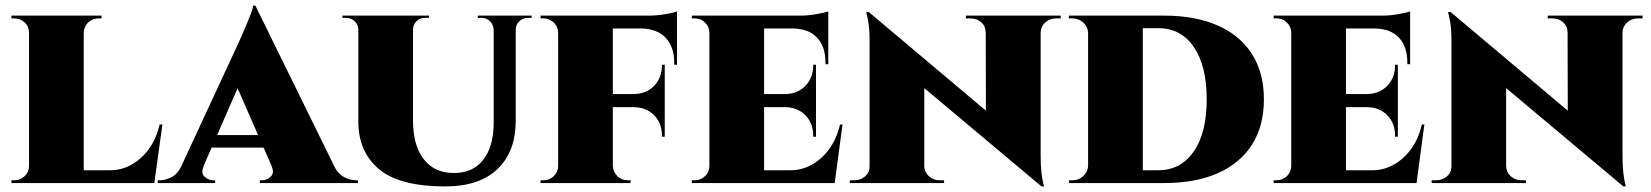

<svg xmlns="http://www.w3.org/2000/svg" viewBox="-20 -656 5917 688"><path d="M280 -600V0H84V-600ZM490 -46 531 0H278V-46ZM562 -210 533 0H347L376 -46Q415 -46 450.5 -65.5Q486 -85 513 -121.5Q540 -158 552 -210ZM87 -62 86 0H21V-10Q21 -10 26 -10Q31 -10 32 -10Q53 -10 68.5 -25Q84 -40 84 -62ZM278 -538V-600H344V-590Q343 -590 338 -590Q333 -590 333 -590Q311 -590 296 -575.5Q281 -561 280 -538ZM87 -538H84Q84 -561 68.5 -575.5Q53 -590 32 -590Q31 -590 26 -590Q21 -590 21 -590V-600H87Z M895 -636 1205 -5H978L809 -391ZM710 -61Q699 -36 713 -23Q727 -10 744 -10H751V0H545V-10Q545 -10 549 -10Q553 -10 553 -10Q573 -10 595 -21.5Q617 -33 630 -61ZM895 -636 894 -483 684 -3H603L835 -503Q839 -513 847 -530.5Q855 -548 863.5 -568.5Q872 -589 879 -607Q886 -625 887 -636ZM962 -172V-127H713V-172ZM953 -61H1177Q1191 -33 1213 -21.5Q1235 -10 1255 -10Q1255 -10 1259 -10Q1263 -10 1263 -10V0H911V-10H919Q936 -10 950 -23Q964 -36 953 -61Z M1460 -600V-223Q1460 -135 1498.5 -85.5Q1537 -36 1606 -36Q1674 -36 1711 -82.5Q1748 -129 1749 -212V-600H1828V-223Q1828 -113 1763 -50.5Q1698 12 1575 12Q1412 12 1338 -50Q1264 -112 1264 -221V-600ZM1266 -600V-549H1264Q1264 -568 1251 -580Q1238 -592 1220 -592Q1220 -592 1213.5 -592Q1207 -592 1207 -592V-600ZM1517 -600V-592Q1517 -592 1510 -592Q1503 -592 1503 -592Q1485 -592 1472.5 -580Q1460 -568 1460 -549H1458V-600ZM1751 -600V-549H1749Q1748 -568 1735.5 -580Q1723 -592 1705 -592Q1705 -592 1698.5 -592Q1692 -592 1692 -592V-600ZM1885 -600V-592Q1885 -592 1878.5 -592Q1872 -592 1872 -592Q1854 -592 1841 -580Q1828 -568 1828 -549H1826V-600Z M2176 -600V0H1980V-600ZM2362 -319V-272H2174V-319ZM2406 -600V-554H2174V-600ZM2362 -274V-166H2352V-170Q2352 -214 2324.5 -242.5Q2297 -271 2252 -272V-274ZM2362 -424V-317H2252V-319Q2297 -320 2324.5 -349Q2352 -378 2352 -422V-424ZM2406 -557V-424H2396V-430Q2396 -488 2365.5 -520.5Q2335 -553 2277 -554V-557ZM2406 -615V-591L2307 -600Q2325 -600 2345 -602.5Q2365 -605 2382 -608.5Q2399 -612 2406 -615ZM1983 -62 1982 0H1917V-10Q1917 -10 1922 -10Q1927 -10 1928 -10Q1949 -10 1964.5 -25Q1980 -40 1980 -62ZM1983 -537H1980Q1980 -560 1964.5 -575Q1949 -590 1928 -590Q1927 -590 1922 -590Q1917 -590 1917 -590V-600H1982ZM2174 -62H2176Q2177 -40 2192 -25Q2207 -10 2229 -10Q2229 -10 2234 -10Q2239 -10 2240 -10L2239 0H2175Z M2718 -600V0H2522V-600ZM2929 -46 2969 0H2716V-46ZM2904 -319V-272H2716V-319ZM2948 -600V-554H2716V-600ZM2999 -210 2971 0H2785L2814 -46Q2853 -46 2888.5 -65.5Q2924 -85 2951 -121.5Q2978 -158 2990 -210ZM2904 -274V-166H2894V-170Q2894 -214 2866.5 -242.5Q2839 -271 2795 -272V-274ZM2904 -424V-317H2795V-319Q2839 -320 2866.5 -349Q2894 -378 2894 -422V-424ZM2948 -556V-426H2938V-431Q2938 -489 2908 -521Q2878 -553 2821 -554V-556ZM2948 -615V-591L2849 -600Q2876 -600 2906.5 -605.5Q2937 -611 2948 -615ZM2525 -62 2524 0H2459V-10Q2459 -10 2464 -10Q2469 -10 2470 -10Q2491 -10 2506.5 -25Q2522 -40 2522 -62ZM2525 -537H2522Q2522 -560 2506.5 -575Q2491 -590 2470 -590Q2469 -590 2464 -590Q2459 -590 2459 -590V-600H2524Z M3093 -613 3701 -101 3712 12 3104 -498ZM3099 -60V0H3025V-10Q3025 -10 3033 -10Q3041 -10 3041 -10Q3064 -10 3080 -24Q3096 -38 3096 -60ZM3292 -60Q3293 -38 3309 -24Q3325 -10 3347 -10Q3347 -10 3355 -10Q3363 -10 3363 -10V0H3290V-60ZM3093 -613 3292 -402V0H3096V-507Q3096 -558 3090 -585.5Q3084 -613 3084 -613ZM3709 -600V-97Q3709 -61 3712 -36.5Q3715 -12 3718 0Q3721 12 3721 12H3712L3513 -216L3512 -600ZM3707 -540V-600H3781V-590Q3781 -590 3772.5 -590Q3764 -590 3764 -590Q3742 -590 3726 -576Q3710 -562 3709 -540ZM3512 -540Q3512 -562 3496.5 -576Q3481 -590 3458 -590Q3458 -590 3449.5 -590Q3441 -590 3441 -590V-600H3515V-540Z M4151 -600Q4264 -600 4344 -564.5Q4424 -529 4466.5 -462Q4509 -395 4509 -300Q4509 -205 4466.5 -138Q4424 -71 4344 -35.5Q4264 0 4151 0H3923L3921 -46Q4002 -46 4047.5 -46Q4093 -46 4112 -46Q4131 -46 4131 -46Q4211 -46 4257.5 -113Q4304 -180 4304 -300Q4304 -420 4258 -487.5Q4212 -555 4131 -555Q4131 -555 4111.5 -555Q4092 -555 4044 -555Q3996 -555 3912 -555V-600ZM4075 -600V0H3879V-600ZM3882 -64V0H3811V-10Q3811 -10 3816.5 -10Q3822 -10 3823 -10Q3846 -10 3862.5 -26Q3879 -42 3879 -64ZM3881 -538H3879Q3878 -561 3861.5 -575.5Q3845 -590 3822 -590Q3822 -590 3816.5 -590Q3811 -590 3810 -590V-600H3881Z M4803 -600V0H4607V-600ZM5014 -46 5054 0H4801V-46ZM4989 -319V-272H4801V-319ZM5033 -600V-554H4801V-600ZM5084 -210 5056 0H4870L4899 -46Q4938 -46 4973.5 -65.5Q5009 -85 5036 -121.5Q5063 -158 5075 -210ZM4989 -274V-166H4979V-170Q4979 -214 4951.5 -242.5Q4924 -271 4880 -272V-274ZM4989 -424V-317H4880V-319Q4924 -320 4951.5 -349Q4979 -378 4979 -422V-424ZM5033 -556V-426H5023V-431Q5023 -489 4993 -521Q4963 -553 4906 -554V-556ZM5033 -615V-591L4934 -600Q4961 -600 4991.5 -605.5Q5022 -611 5033 -615ZM4610 -62 4609 0H4544V-10Q4544 -10 4549 -10Q4554 -10 4555 -10Q4576 -10 4591.5 -25Q4607 -40 4607 -62ZM4610 -537H4607Q4607 -560 4591.5 -575Q4576 -590 4555 -590Q4554 -590 4549 -590Q4544 -590 4544 -590V-600H4609Z M5178 -613 5786 -101 5797 12 5189 -498ZM5184 -60V0H5110V-10Q5110 -10 5118 -10Q5126 -10 5126 -10Q5149 -10 5165 -24Q5181 -38 5181 -60ZM5377 -60Q5378 -38 5394 -24Q5410 -10 5432 -10Q5432 -10 5440 -10Q5448 -10 5448 -10V0H5375V-60ZM5178 -613 5377 -402V0H5181V-507Q5181 -558 5175 -585.5Q5169 -613 5169 -613ZM5794 -600V-97Q5794 -61 5797 -36.5Q5800 -12 5803 0Q5806 12 5806 12H5797L5598 -216L5597 -600ZM5792 -540V-600H5866V-590Q5866 -590 5857.5 -590Q5849 -590 5849 -590Q5827 -590 5811 -576Q5795 -562 5794 -540ZM5597 -540Q5597 -562 5581.5 -576Q5566 -590 5543 -590Q5543 -590 5534.5 -590Q5526 -590 5526 -590V-600H5600V-540Z"/></svg>

Font: Cinzel Black
Style: Regular
Weight: 900
Designer: Natanael Gama
Version: Version 2.000